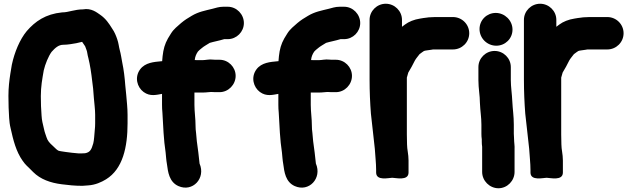

<svg xmlns="http://www.w3.org/2000/svg" viewBox="-20 -798 3373 1025"><path d="M314 -732C313.4 -732 312.3 -732 311.5 -731.9C222.7 -723 167.8 -683.9 122.9 -632.2C85.5 -587.2 57.3 -518.4 43.6 -454.2C43.5 -454 43.4 -453.5 43.3 -453.1L35.3 -405C29.6 -367.9 25 -330.6 25 -286C25 -264.8 25.3 -245 26 -223.7C28.7 -185.2 27.3 -151.4 36.7 -113.2C50.9 -49.4 65.5 10.5 101.4 61.1C114.3 80.2 128.6 92 140.3 103.7L157.3 120.7C195.5 158.8 248.7 178.2 309.9 185.8C345.3 190.2 376.9 194 419.8 194C431.7 193.2 440 192.6 448.7 191.9C489 189.7 522.3 173.9 546.1 159.3C636.1 103.9 661 -13.5 661 -140V-185C661 -221.3 656.5 -259.3 653.9 -291.2L648.9 -341.2C645.6 -384.9 641.1 -423.9 632.5 -465C628.2 -486.6 625.7 -507.9 619.1 -531.6C614.5 -548.4 613.5 -566.9 605.6 -589.3C599.1 -607.7 592.3 -626.2 577.8 -646.9C562.4 -671.5 545 -698.6 514.1 -719.7C497.3 -731.1 467.6 -756.2 423.2 -748C378 -747.7 345.1 -732 314 -732ZM418.4 -574.6C422.9 -568 427.4 -560.8 434.5 -551C436.5 -546.7 439.2 -538.7 442.6 -529.1C446.1 -520.5 445.8 -508.8 451.9 -487.4C460.8 -451.4 467.5 -407.4 472.2 -365.1L477.1 -325.5L481.1 -275C483.3 -246.8 488 -213.9 488 -185V-140C488 -128.1 487.4 -117.1 486.1 -105.6C483.7 -80 482.4 -49.6 477.9 -32.7C468.1 1.7 460.6 14.8 434.7 20C428.6 20.1 421.5 20.4 414 21H400.2C379.2 18.9 350.3 16.8 331.5 13.4C316.6 10.7 298.6 9.4 290.7 5.9C280.7 0 272.6 -9.9 261.6 -19.7C244.7 -34.7 233.8 -46.6 227.9 -66.2C222.8 -83.5 219.6 -86.8 214.4 -111.3C208.1 -139 203.4 -153.6 201.9 -180.8C199.2 -212.2 198 -249.9 198 -285C198 -336.3 205.4 -375.4 213.5 -422.1C221 -455.3 238.8 -498.5 255.4 -521.1C273.9 -541.6 292 -559 318 -559C343.7 -559 367.7 -564.3 386.8 -567.3C397.6 -568.9 408.2 -573.2 418.4 -574.6Z M1034 -304H1063C1081.6 -304 1095.2 -306.8 1106.9 -307C1114.4 -306.4 1121.9 -306 1129 -306H1152C1199.6 -306 1238 -346.4 1238 -393C1238 -440 1199 -479 1152 -479H1129C1125.5 -479 1121.5 -479.3 1117.1 -479.8C1096.4 -482.4 1077 -477 1063 -477H1035.8C1031.8 -477.2 1026.3 -477.4 1019.6 -477.3C1021.5 -495.8 1027.2 -508.7 1036.4 -522.5C1040.7 -527.9 1047.5 -533.4 1058 -541.8C1068.5 -550.9 1082.5 -558.1 1099.9 -569.2C1120.1 -575.5 1150.7 -580.8 1176.9 -589H1196C1243 -589 1282 -628 1282 -675C1282 -721.6 1243.6 -762 1196 -762H1172C1148.5 -762 1129.6 -754.9 1114.9 -751.3C1075 -741.3 1040.1 -735.6 1003.1 -713.4C982.7 -701.2 966.6 -691.8 946.5 -674.8C928.6 -658.4 908 -643.9 892.7 -619.1L876.5 -592.7C859.7 -562.9 852.2 -535.2 848.1 -498.5L846.1 -476.3C846 -474.6 845.9 -474 845.7 -471.4C843.8 -471.1 841.3 -471.1 839.5 -470.9C803.4 -467.3 755.2 -464.7 727.8 -427.3C697.3 -385.6 711.8 -332.4 746.7 -306.8C781.7 -281.3 815.9 -292 845 -296.8V-238C845 -223.8 845.6 -211.1 847.1 -196C851.1 -126.4 853.6 -51.4 864.2 16.3C866.7 38.9 866.8 53.2 871.3 78.8C876.7 119.2 882.8 173.2 932.3 195.3C1008.3 229.3 1079.5 153.6 1045.4 75.2C1041.4 35.8 1036.8 -2.4 1030.8 -43.9L1026.8 -87.8C1024.8 -102.4 1024 -113.2 1024 -125C1024 -165.4 1018 -200.9 1018 -238V-304.1C1023.3 -304.3 1029.8 -304 1034 -304Z M1655 -304H1684C1702.6 -304 1716.2 -306.8 1727.9 -307C1735.4 -306.4 1742.9 -306 1750 -306H1773C1820.6 -306 1859 -346.4 1859 -393C1859 -440 1820 -479 1773 -479H1750C1746.5 -479 1742.5 -479.3 1738.1 -479.8C1717.4 -482.4 1698 -477 1684 -477H1656.8C1652.8 -477.2 1647.3 -477.4 1640.6 -477.3C1642.5 -495.8 1648.2 -508.7 1657.4 -522.5C1661.7 -527.9 1668.5 -533.4 1679 -541.8C1689.5 -550.9 1703.5 -558.1 1720.9 -569.2C1741.1 -575.5 1771.7 -580.8 1797.9 -589H1817C1864 -589 1903 -628 1903 -675C1903 -721.6 1864.6 -762 1817 -762H1793C1769.5 -762 1750.6 -754.9 1735.9 -751.3C1696 -741.3 1661.1 -735.6 1624.1 -713.4C1603.7 -701.2 1587.6 -691.8 1567.5 -674.8C1549.6 -658.4 1529 -643.9 1513.7 -619.1L1497.5 -592.7C1480.7 -562.9 1473.2 -535.2 1469.1 -498.5L1467.1 -476.3C1467 -474.6 1466.9 -474 1466.7 -471.4C1464.8 -471.1 1462.3 -471.1 1460.5 -470.9C1424.4 -467.3 1376.2 -464.7 1348.8 -427.3C1318.3 -385.6 1332.8 -332.4 1367.7 -306.8C1402.7 -281.3 1436.9 -292 1466 -296.8V-238C1466 -223.8 1466.6 -211.1 1468.1 -196C1472.1 -126.4 1474.6 -51.4 1485.2 16.3C1487.7 38.9 1487.8 53.2 1492.3 78.8C1497.7 119.2 1503.8 173.2 1553.3 195.3C1629.3 229.3 1700.5 153.6 1666.4 75.2C1662.4 35.8 1657.8 -2.4 1651.8 -43.9L1647.8 -87.8C1645.8 -102.4 1645 -113.2 1645 -125C1645 -165.4 1639 -200.9 1639 -238V-304.1C1644.3 -304.3 1650.8 -304 1655 -304Z M1981 -3.6C1983.3 36.4 1988 73.4 1988 109V123C1988 169.4 2056.9 151 2074 151C2091.7 151 2161 169.4 2161 123V59C2161 24.1 2153 0.1 2153 -27.5C2152.3 -45.6 2152 -62 2152 -80V-383.7C2152.5 -387 2156.9 -399.5 2159.7 -410.7C2174.5 -435.3 2181.5 -448.2 2195.1 -475.3C2201.7 -486.9 2208.4 -493.5 2219.8 -508.9C2230.6 -516.6 2239.3 -523.7 2243.2 -525.6C2248.6 -528.3 2264.5 -529.4 2282.1 -532.3L2292.1 -534H2398C2445.8 -534 2485 -572.5 2485 -620.5C2485 -668.5 2445.8 -707 2398 -707H2303C2295.1 -707 2289.8 -706.8 2280.8 -706C2272.5 -705.9 2265.4 -705.3 2256.2 -703.7L2240.9 -701.8C2234.5 -701 2229.8 -699.6 2222.7 -698.8C2190.8 -693.9 2162.3 -682.3 2142 -667L2126 -655V-692C2126 -739.4 2086.7 -778 2039.5 -778C1992.3 -778 1953 -739.4 1953 -692V-372C1953 -310.5 1955.7 -248.5 1960.1 -191.6C1967.5 -129.9 1973.6 -66.7 1981 -3.6Z M2534 -440V-370C2534 -324.9 2542 -287.9 2542 -249.5C2543.9 -204 2550 -172.4 2550 -132V-84C2550 -73.5 2550.6 -64.1 2552 -54.2V-42C2552 -32.6 2552.6 -24.1 2554 -14.2V120C2554 167.2 2593.8 207 2641 207C2688.6 207 2727 166.6 2727 120V-3.1C2728 -18.7 2725 -34.1 2725 -42C2725 -57.2 2723 -73.1 2723 -84V-132C2723 -179.1 2717 -213.7 2715 -256.1C2713.4 -295.8 2707 -334.5 2707 -370V-440C2707 -487.4 2667.7 -526 2620.5 -526C2573.3 -526 2534 -487.4 2534 -440ZM2540 -643C2540 -593.8 2580.4 -554 2629.5 -554C2677 -554 2716 -591.8 2716 -640C2716 -689.2 2674.5 -729 2626.5 -729C2579 -729 2540 -691.2 2540 -643Z M2805 -3.6C2807.3 36.4 2812 73.4 2812 109V123C2812 169.4 2880.9 151 2898 151C2915.7 151 2985 169.4 2985 123V59C2985 24.1 2977 0.1 2977 -27.5C2976.3 -45.6 2976 -62 2976 -80V-383.7C2976.5 -387 2980.9 -399.5 2983.7 -410.7C2998.5 -435.3 3005.5 -448.2 3019.1 -475.3C3025.7 -486.9 3032.4 -493.5 3043.8 -508.9C3054.6 -516.6 3063.3 -523.7 3067.2 -525.6C3072.6 -528.3 3088.5 -529.4 3106.1 -532.3L3116.1 -534H3222C3269.8 -534 3309 -572.5 3309 -620.5C3309 -668.5 3269.8 -707 3222 -707H3127C3119.1 -707 3113.8 -706.8 3104.8 -706C3096.5 -705.9 3089.4 -705.3 3080.2 -703.7L3064.9 -701.8C3058.5 -701 3053.8 -699.6 3046.7 -698.8C3014.8 -693.9 2986.3 -682.3 2966 -667L2950 -655V-692C2950 -739.4 2910.7 -778 2863.5 -778C2816.3 -778 2777 -739.4 2777 -692V-372C2777 -310.5 2779.7 -248.5 2784.1 -191.6C2791.5 -129.9 2797.6 -66.7 2805 -3.6Z"/></svg>

Font: Smoothie
Style: Bd
Weight: 700
Foundry: Cannot Into Space Fonts
Version: Version 0.8